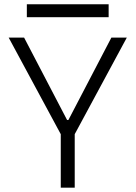

<svg xmlns="http://www.w3.org/2000/svg" viewBox="-20 -867 626 887"><path d="M260.7 0H325.2V-247.1L565.9 -693.4H494.6L295.9 -312.5H290L91.3 -693.4H20L260.7 -247.1ZM104 -787.6H481.9V-847.2H104Z"/></svg>

Font: Cascadia Mono Light
Style: Regular
Weight: 300
Monospace: yes
Designer: Aaron Bell
Foundry: Saja Typeworks
Version: Version 2404.023